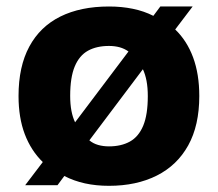

<svg xmlns="http://www.w3.org/2000/svg" viewBox="-20 -576 688 606"><path d="M533 -483Q570 -447.5 589.5 -394.8Q609 -342 609 -273Q609 -180 574 -117Q539 -54 474.8 -21.8Q410.5 10.5 324 10.5Q283.5 10.5 248.2 2.8Q213 -5 183 -20.5L161.5 8.5H59.5L115 -64.5Q78 -100.5 58.2 -152.5Q38.5 -204.5 38.5 -273Q38.5 -366 72.5 -429Q106.5 -492 170.5 -523.8Q234.5 -555.5 324 -555.5Q364.5 -555.5 399.5 -548.2Q434.5 -541 464 -526L486 -555.5H588ZM324 -431Q285 -431 257.8 -416Q230.5 -401 216 -366.5Q201.5 -332 201.5 -273.5Q201.5 -247 205.5 -226.2Q209.5 -205.5 217 -190L385.5 -413.5Q373 -422.5 357.5 -426.8Q342 -431 324 -431ZM324 -114Q362.5 -114 390 -129.2Q417.5 -144.5 432 -179.2Q446.5 -214 446.5 -272.5Q446.5 -299.5 442.5 -320.5Q438.5 -341.5 431 -357.5L262 -133Q274 -123 289.8 -118.5Q305.5 -114 324 -114Z"/></svg>

Font: Encode Sans SemiExpanded
Style: Bold
Weight: 700
Width: 6
Designer: Multiple Designers
Foundry: Impallari Type
Version: Version 3.002